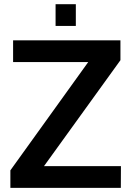

<svg xmlns="http://www.w3.org/2000/svg" viewBox="-20 -911 630 931"><path d="M249.5 -785.2V-890.6H347.7V-785.2ZM30.3 0V-85L407.7 -609.9H43.5V-715.3H564V-619.1L193.4 -105.5H566.4L565.9 0Z"/></svg>

Font: Oxygen
Style: Bold
Weight: 700
Designer: vernon adams
Foundry: Vernon Adams
Version: Version 0.2.3 webfont; ttfautohint (v0.93.3-1d66) -l 8 -r 50